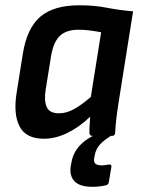

<svg xmlns="http://www.w3.org/2000/svg" viewBox="-20 -523 545 739"><path d="M148.9 11Q80 11 55.4 -36.2Q30.9 -83.3 43.9 -165.3L68 -317Q84.3 -416.1 135.9 -459.4Q187.6 -502.7 285.6 -502.7Q342.8 -502.7 390.5 -493.3Q438.1 -484 492.2 -479.4L435.8 -124.6Q430.8 -92.9 427.6 -65Q424.5 -37.1 423.1 -11.1Q422.7 0 411 0H335.3Q324.9 0 324.2 -11.1Q323.8 -25.4 325 -41.6Q326.1 -57.9 327.1 -73.8Q283.9 -32.6 238.4 -10.8Q192.9 11 148.9 11ZM207 -86.9Q235 -86.9 263.5 -102.3Q292.1 -117.7 329.6 -149.9L369.3 -398.7Q349.3 -402.7 326.5 -405.6Q303.7 -408.6 283.1 -408.6Q234.9 -408.6 210.4 -384.9Q185.8 -361.2 176.9 -309.2L155.7 -177.5Q149.1 -134.5 160 -110.7Q170.9 -86.9 207 -86.9ZM335.4 196Q287.6 196 267.1 175Q246.6 153.9 252.3 116.1L255 102.2Q262.3 58 298 26.5Q333.7 -4.9 401.5 -24.9L418.7 -7.1Q381.4 14.3 365 32.8Q348.5 51.2 344.3 75.9L342.6 84.4Q340 100.2 346.9 106.8Q353.8 113.4 371.7 113.4Q379.7 113.4 385.7 112.4Q391.7 111.4 398.5 110.4Q403.8 109 406.9 111.9Q409.9 114.7 408.5 120.8L398.7 179.1Q397 188.1 387.5 190.2Q375 193.3 362.2 194.6Q349.3 196 335.4 196Z"/></svg>

Font: Sofia Sans Semi Condensed
Style: Italic
Weight: 400
Italic angle: -9°
Designer: Botio Nikoltchev, Ani Petrova
Foundry: lettersoup
Version: Version 4.101